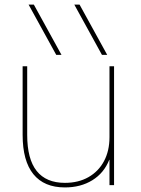

<svg xmlns="http://www.w3.org/2000/svg" viewBox="-20 -810 618 840"><path d="M226 -570 105 -790H128L249 -570ZM426 -570 305 -790H328L449 -570ZM264 10Q173 10 126 -48Q79 -106 79 -220V-520H99V-220Q99 -114 140.5 -62Q182 -10 264 -10Q323 -10 367 -35Q411 -60 435 -105Q459 -150 459 -210V-520H479V0H459V-111H458Q435 -53 384 -21.5Q333 10 264 10Z"/></svg>

Font: M PLUS 2 Thin
Style: Regular
Weight: 100
Designer: Coji Morishita
Foundry: UNDERFOREST DESIGN
Version: Version 1.001